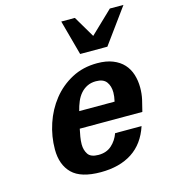

<svg xmlns="http://www.w3.org/2000/svg" viewBox="-114 -850 839 954"><g transform="rotate(-15 305.0 -373.0)"><path d="M95 -154Q95 -221 116.5 -285.5Q138 -350 178.5 -401Q219 -452 277 -483Q335 -514 408 -514Q455 -514 488.5 -500.5Q522 -487 543 -464Q564 -441 574 -409.5Q584 -378 584 -342Q584 -310 577.5 -281Q571 -252 563 -222H241Q237 -204 233.5 -183Q230 -162 230 -144Q230 -115 244 -93.5Q258 -72 298 -72Q339 -72 365.5 -95.5Q392 -119 405 -155H541Q513 -70 448.5 -28Q384 14 287 14Q185 14 140 -30.5Q95 -75 95 -154ZM443 -307Q449 -333 449 -353Q449 -386 433 -407.5Q417 -429 379 -429Q354 -429 334.5 -419.5Q315 -410 300.5 -393.5Q286 -377 276.5 -354.5Q267 -332 261 -307ZM479 -580H339L290 -760H360L425 -650L540 -760H610Z"/></g></svg>

Font: Perun
Style: Bold Italic
Weight: 700
Italic angle: -12°
Foundry: Copyright (c) Stefan Peev, Context Ltd, 2016
Version: Version 1.027